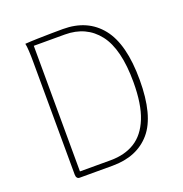

<svg xmlns="http://www.w3.org/2000/svg" viewBox="-126 -812 882 924"><g transform="rotate(-20 314.5 -350.0)"><path d="M126 0Q118 0 113.5 -6Q109 -12 109 -22L107 -600Q107 -630 105.5 -656.5Q104 -683 101 -695Q127 -697 163.5 -698Q200 -699 235.5 -699.5Q271 -700 295 -700Q421 -700 490 -613.5Q559 -527 559 -344Q559 -161 490 -80.5Q421 0 295 0ZM138 -28H295Q368 -28 419.5 -60Q471 -92 499 -161.5Q527 -231 527 -344Q527 -514 465.5 -593Q404 -672 295 -672H136Z"/></g></svg>

Font: Arima Thin
Style: Regular
Weight: 100
Designer: Joana Correia and Natanael Gama
Foundry: NDISCOVER
Version: Version 1.101;gftools[0.9.23]